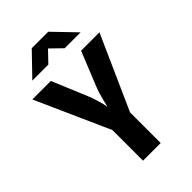

<svg xmlns="http://www.w3.org/2000/svg" viewBox="-276 -1051 1153 1153"><g transform="rotate(-45 300.0 -475.0)"><path d="M225 0V-260L15 -730H172L264 -510Q278 -477 288.5 -440Q299 -403 303 -380Q308 -403 317.5 -440Q327 -477 340 -510L429 -730H585L375 -260V0ZM95 -810 230 -950H370L505 -810H370L298 -880L231 -810Z"/></g></svg>

Font: JetBrains Mono NL ExtraBold
Style: Regular
Weight: 800
Designer: Philipp Nurullin, Konstantin Bulenkov
Foundry: JetBrains
Version: Version 2.304; ttfautohint (v1.8.4.7-5d5b)